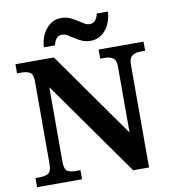

<svg xmlns="http://www.w3.org/2000/svg" viewBox="-98 -1014 984 1098"><g transform="rotate(-10 394.0 -464.5)"><path d="M28 0V-53H53Q83 -53 102 -64Q121 -75 121 -118V-600Q121 -640 102 -650.5Q83 -661 58 -661H28V-714H251L603 -216V-600Q603 -637 585 -649Q567 -661 541 -661H511V-714H772V-661H741Q714 -661 696 -647.5Q678 -634 678 -596V0H586L196 -551V-118Q196 -75 212.5 -64Q229 -53 259 -53H289V0ZM476 -771Q449 -771 427 -780.5Q405 -790 386.5 -802.5Q368 -815 351.5 -824.5Q335 -834 319 -834Q297 -834 285 -817.5Q273 -801 270 -781H205Q207 -822 223.5 -855.5Q240 -889 267.5 -909Q295 -929 331 -929Q358 -929 380 -919.5Q402 -910 420.5 -897.5Q439 -885 455.5 -875.5Q472 -866 487 -866Q509 -866 521 -882.5Q533 -899 536 -919H601Q599 -879 583 -845Q567 -811 539.5 -791Q512 -771 476 -771Z"/></g></svg>

Font: Noto Serif Gurmukhi
Style: Bold
Weight: 700
Designer: Vaibhav Singh and the Monotype Design Team
Foundry: Monotype Imaging Inc.
Version: Version 2.004; ttfautohint (v1.8.4.7-5d5b)